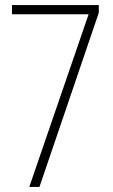

<svg xmlns="http://www.w3.org/2000/svg" viewBox="-20 -734 445 754"><path d="M95 0 328 -678H27V-714H368V-684L135 0Z"/></svg>

Font: Noto Sans Tamil ExtraCondensed ExtraLight
Style: Regular
Weight: 200
Width: 2
Designer: Jelle Bosma - Monotype Design Team
Foundry: Monotype Imaging Inc.
Version: Version 2.004; ttfautohint (v1.8.4.7-5d5b)